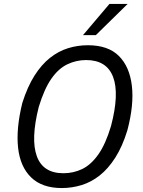

<svg xmlns="http://www.w3.org/2000/svg" viewBox="-20 -943 724 972"><path d="M293 9Q193 9 137.5 -45Q82 -99 71.5 -195.5Q61 -292 93 -422Q119 -504 154.5 -560Q190 -616 233 -650Q276 -684 324.5 -699Q373 -714 425 -714Q527 -714 581.5 -660Q636 -606 647.5 -509.5Q659 -413 625 -284Q600 -202 564 -145.5Q528 -89 485 -55Q442 -21 393 -6Q344 9 293 9ZM301 -66Q352 -66 396.5 -87.5Q441 -109 478 -161.5Q515 -214 542 -305Q585 -468 552.5 -553.5Q520 -639 416 -639Q366 -639 321 -617.5Q276 -596 240 -544.5Q204 -493 176 -401Q135 -238 166.5 -152Q198 -66 301 -66ZM400 -765 534 -923H626L465 -765Z"/></svg>

Font: Nunito Sans 7pt Condensed
Style: Italic
Weight: 400
Width: 3
Italic angle: -9°
Designer: Vernon Adams
Foundry: Vernon Adams
Version: Version 3.101;gftools[0.9.27]